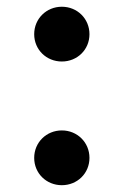

<svg xmlns="http://www.w3.org/2000/svg" viewBox="-20 -541 367 570"><path d="M163.6 8.8C209.5 8.8 245.6 -26.4 245.6 -72.3C245.6 -118.2 209.5 -153.8 163.6 -153.8C117.7 -153.8 81.5 -118.2 81.5 -72.3C81.5 -26.4 117.7 8.8 163.6 8.8ZM163.6 -358.4C209.5 -358.4 245.6 -393.6 245.6 -439.5C245.6 -485.4 209.5 -521 163.6 -521C117.7 -521 81.5 -485.4 81.5 -439.5C81.5 -393.6 117.7 -358.4 163.6 -358.4Z"/></svg>

Font: Raveo SemiBold
Style: Regular
Weight: 600
Designer: Jakub Foglar, Rasmus Andersson (Inter)
Foundry: Jakubfoglar.com
Version: Version 1.100;Glyphs 3.2.3 (3260)